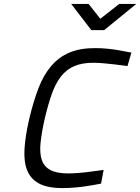

<svg xmlns="http://www.w3.org/2000/svg" viewBox="-20 -952 717 982"><path d="M497 -13Q463 -6 429 -1Q400 4 365 7Q330 10 301 10Q223 10 179.5 -13.5Q136 -37 118.5 -82Q101 -127 105.5 -193.5Q110 -260 130 -346Q151 -434 177 -501.5Q203 -569 242 -614.5Q281 -660 335 -683Q389 -706 466 -706Q500 -706 533.5 -702.5Q567 -699 593 -694Q624 -689 652 -683L632 -614Q602 -618 571 -622Q545 -625 514 -628Q483 -631 457 -631Q399 -631 359 -613.5Q319 -596 291.5 -560.5Q264 -525 245 -471.5Q226 -418 209 -346Q193 -275 187.5 -222.5Q182 -170 193.5 -135Q205 -100 237.5 -82.5Q270 -65 329 -65Q352 -65 383 -67.5Q414 -70 443 -74Q476 -78 510 -83ZM513 -798H447L344 -932H433L493 -856L590 -932H677Z"/></svg>

Font: Panefresco 400wt
Style: Italic
Weight: 400
Foundry: Campivisivi & Chank Co
Version: Version 1.001